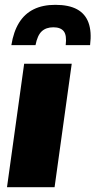

<svg xmlns="http://www.w3.org/2000/svg" viewBox="-20 -775 395 795"><path d="M9 0 80 -511H277L206 0ZM27 -588Q36 -644 59 -681Q82 -718 119.5 -736.5Q157 -755 209 -755Q265 -755 299 -736.5Q333 -718 346.5 -681Q360 -644 353 -588H252Q257 -629 244 -645.5Q231 -662 201 -662Q171 -662 153 -645.5Q135 -629 127 -588Z"/></svg>

Font: Chivo Medium Black
Style: Italic
Weight: 900
Italic angle: -8.05°
Version: Version 2.002